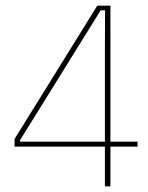

<svg xmlns="http://www.w3.org/2000/svg" viewBox="-20 -659 523 679"><path d="M351 0V-497L351.5 -622.5H336L51 -163.5V-147L43 -158H466.5V-140.5H31.5V-167.5L324 -639H370.5V0Z"/></svg>

Font: Anek Tamil Medium Thin
Style: Regular
Weight: 250
Version: Version 1.003